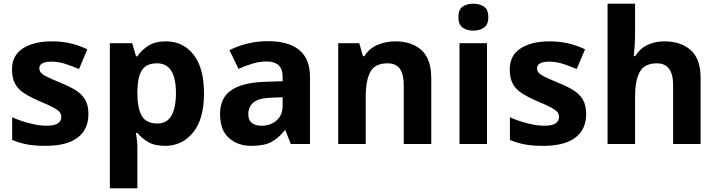

<svg xmlns="http://www.w3.org/2000/svg" viewBox="-20 -780 3890 1040"><path d="M459 -162Q459 -79 400.5 -34.5Q342 10 226 10Q169 10 128 2.5Q87 -5 46 -22V-145Q90 -125 141 -112Q192 -99 231 -99Q275 -99 293.5 -112Q312 -125 312 -146Q312 -160 304.5 -171Q297 -182 272 -196Q247 -210 194 -232Q143 -254 110 -275.5Q77 -297 61 -327.5Q45 -358 45 -404Q45 -480 104 -518Q163 -556 261 -556Q312 -556 358 -546Q404 -536 453 -513L408 -406Q368 -423 332 -434.5Q296 -446 259 -446Q193 -446 193 -410Q193 -397 201.5 -386.5Q210 -376 234.5 -364Q259 -352 307 -332Q354 -313 388 -292.5Q422 -272 440.5 -241.5Q459 -211 459 -162Z M879 -556Q971 -556 1028 -484.5Q1085 -413 1085 -274Q1085 -135 1026 -62.5Q967 10 875 10Q816 10 781 -11.5Q746 -33 724 -60H716Q724 -18 724 20V240H575V-546H696L717 -475H724Q746 -508 783 -532Q820 -556 879 -556ZM831 -437Q773 -437 749.5 -401Q726 -365 724 -291V-275Q724 -196 747.5 -153.5Q771 -111 833 -111Q884 -111 908.5 -153.5Q933 -196 933 -276Q933 -437 831 -437Z M1432 -557Q1542 -557 1600.5 -509.5Q1659 -462 1659 -364V0H1555L1526 -74H1522Q1487 -30 1448 -10Q1409 10 1341 10Q1268 10 1220 -32.5Q1172 -75 1172 -163Q1172 -250 1233 -291.5Q1294 -333 1416 -337L1511 -340V-364Q1511 -407 1488.5 -427Q1466 -447 1426 -447Q1386 -447 1348 -435.5Q1310 -424 1272 -407L1223 -508Q1267 -531 1320.5 -544Q1374 -557 1432 -557ZM1453 -251Q1381 -249 1353 -225Q1325 -201 1325 -162Q1325 -128 1345 -113.5Q1365 -99 1397 -99Q1445 -99 1478 -127.5Q1511 -156 1511 -208V-253Z M2122 -556Q2210 -556 2263 -508.5Q2316 -461 2316 -356V0H2167V-319Q2167 -378 2146 -407.5Q2125 -437 2079 -437Q2011 -437 1986 -390.5Q1961 -344 1961 -257V0H1812V-546H1926L1946 -476H1954Q1980 -518 2025.5 -537Q2071 -556 2122 -556Z M2544 -760Q2577 -760 2601 -744.5Q2625 -729 2625 -687Q2625 -646 2601 -630Q2577 -614 2544 -614Q2510 -614 2486.5 -630Q2463 -646 2463 -687Q2463 -729 2486.5 -744.5Q2510 -760 2544 -760ZM2618 -546V0H2469V-546Z M3155 -162Q3155 -79 3096.5 -34.5Q3038 10 2922 10Q2865 10 2824 2.5Q2783 -5 2742 -22V-145Q2786 -125 2837 -112Q2888 -99 2927 -99Q2971 -99 2989.5 -112Q3008 -125 3008 -146Q3008 -160 3000.5 -171Q2993 -182 2968 -196Q2943 -210 2890 -232Q2839 -254 2806 -275.5Q2773 -297 2757 -327.5Q2741 -358 2741 -404Q2741 -480 2800 -518Q2859 -556 2957 -556Q3008 -556 3054 -546Q3100 -536 3149 -513L3104 -406Q3064 -423 3028 -434.5Q2992 -446 2955 -446Q2889 -446 2889 -410Q2889 -397 2897.5 -386.5Q2906 -376 2930.5 -364Q2955 -352 3003 -332Q3050 -313 3084 -292.5Q3118 -272 3136.5 -241.5Q3155 -211 3155 -162Z M3420 -605Q3420 -565 3417.5 -528Q3415 -491 3413 -476H3421Q3447 -518 3488 -537Q3529 -556 3579 -556Q3668 -556 3721.5 -508.5Q3775 -461 3775 -356V0H3626V-319Q3626 -437 3538 -437Q3471 -437 3445.5 -390.5Q3420 -344 3420 -257V0H3271V-760H3420Z"/></svg>

Font: Noto Sans Sinhala UI
Style: Bold
Weight: 700
Designer: Jelle Bosma - Monotype Design Team
Foundry: Monotype Imaging Inc.
Version: Version 2.006; ttfautohint (v1.8.4.7-5d5b)